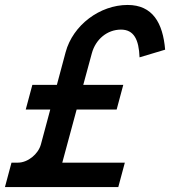

<svg xmlns="http://www.w3.org/2000/svg" viewBox="-82 -755 687 775"><path d="M227.4 -313H388.9L415.6 -412.5H254.1L288.6 -539.5C303.9 -596.5 350.8 -635.5 406.3 -635.5C458.3 -635.5 478.6 -595.5 481.3 -523.5L584.6 -554.5C575.5 -662.5 534 -735 433 -735C321.5 -735 212.3 -654 182.8 -544L147.6 -412.5H48.6L21.9 -313H120.9L83.2 -172.5C72.7 -133 30.4 -98.5 -9.6 -98.5H-35.6L-62 0H395.5L421.9 -98.5H169.4Z"/></svg>

Font: Manrope
Style: SemiBoldItalic
Weight: 600
Italic angle: -15°
Designer: Mikhail Sharanda
Foundry: Mikhail Sharanda
Version: Version 4.502;hotconv 1.0.109;makeotfexe 2.5.65596